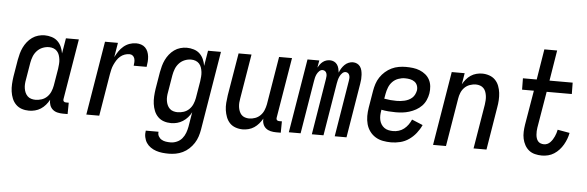

<svg xmlns="http://www.w3.org/2000/svg" viewBox="-56 -929 4112 1346"><g transform="rotate(5 2000.0 -256.0)"><path d="M163 8Q136 8 112 0Q88 -8 70.5 -25.5Q53 -43 43.5 -66.5Q34 -90 30.5 -115.5Q27 -141 28.5 -167.5Q30 -194 34 -221L54 -341Q58 -363 64 -385Q70 -407 80 -428Q90 -449 105 -468Q120 -487 139.5 -501Q159 -515 182 -521.5Q205 -528 227 -528Q252 -528 276.5 -520.5Q301 -513 318 -497Q335 -481 345 -459Q355 -437 359 -412L377 -520H468L397 -93Q396 -89 397 -85Q398 -81 400.5 -78Q403 -75 407 -73.5Q411 -72 416 -72H436L435 8H402Q382 8 363 3.5Q344 -1 330 -13Q316 -25 309.5 -43Q303 -61 304 -81Q294 -62 279 -44.5Q264 -27 245.5 -15Q227 -3 205.5 2.5Q184 8 163 8ZM201 -72Q223 -72 244.5 -79Q266 -86 282.5 -102Q299 -118 308 -139Q317 -160 321 -182L341 -302Q343 -318 344.5 -335Q346 -352 344 -368Q342 -384 337 -399Q332 -414 321.5 -425.5Q311 -437 296 -442.5Q281 -448 265 -448Q242 -448 219.5 -439Q197 -430 180.5 -412Q164 -394 155.5 -372Q147 -350 143 -327L123 -207Q120 -192 119 -176Q118 -160 120.5 -144.5Q123 -129 129 -115.5Q135 -102 145.5 -91.5Q156 -81 171 -76.5Q186 -72 201 -72Z M566 0 652 -520H743L726 -418Q737 -440 750.5 -460Q764 -480 783 -496Q802 -512 825 -520Q848 -528 871 -528Q889 -528 906 -522.5Q923 -517 935 -505Q947 -493 953.5 -477Q960 -461 962 -443Q964 -425 962.5 -406.5Q961 -388 958 -370H867Q869 -383 869.5 -396Q870 -409 866.5 -421Q863 -433 853.5 -440.5Q844 -448 831 -448Q814 -448 797 -442Q780 -436 766 -424Q752 -412 742 -396Q732 -380 724.5 -363.5Q717 -347 713 -330Q709 -313 706 -296L657 0Z M1165 223Q1142 223 1119.5 220.5Q1097 218 1076 211Q1055 204 1037 191.5Q1019 179 1007.5 161.5Q996 144 991.5 121.5Q987 99 991 76H1081Q1078 93 1086 107.5Q1094 122 1107.5 130Q1121 138 1137.5 140.5Q1154 143 1171 143Q1193 143 1215 133.5Q1237 124 1252 106Q1267 88 1275 66Q1283 44 1287 22L1304 -81Q1294 -61 1279 -44Q1264 -27 1245 -15Q1226 -3 1205 2.5Q1184 8 1163 8Q1136 8 1112 0Q1088 -8 1070.5 -25.5Q1053 -43 1043.5 -66.5Q1034 -90 1030.5 -115.5Q1027 -141 1028.5 -167.5Q1030 -194 1034 -221L1054 -341Q1058 -363 1064 -385Q1070 -407 1080 -428Q1090 -449 1105 -468Q1120 -487 1139.5 -501Q1159 -515 1182 -521.5Q1205 -528 1227 -528Q1252 -528 1276.5 -520.5Q1301 -513 1318 -497Q1335 -481 1345 -459Q1355 -437 1359 -412L1377 -520H1468L1376 36Q1372 60 1364 84.5Q1356 109 1341.5 131.5Q1327 154 1307 172.5Q1287 191 1263 202.5Q1239 214 1214 218.5Q1189 223 1165 223ZM1201 -72Q1223 -72 1244.5 -79Q1266 -86 1282.5 -102Q1299 -118 1308 -139Q1317 -160 1321 -182L1341 -302Q1343 -318 1344.5 -335Q1346 -352 1344 -368Q1342 -384 1337 -399Q1332 -414 1321.5 -425.5Q1311 -437 1296 -442.5Q1281 -448 1265 -448Q1242 -448 1219.5 -439Q1197 -430 1180.5 -412Q1164 -394 1155.5 -372Q1147 -350 1143 -327L1123 -207Q1120 -192 1119 -176Q1118 -160 1120.5 -144.5Q1123 -129 1129 -115.5Q1135 -102 1145.5 -91.5Q1156 -81 1171 -76.5Q1186 -72 1201 -72Z M1667 8Q1641 8 1616.5 -0.5Q1592 -9 1575.5 -26.5Q1559 -44 1550 -67.5Q1541 -91 1537.5 -116Q1534 -141 1536 -167.5Q1538 -194 1542 -221L1592 -520H1683L1631 -207Q1628 -192 1627 -176.5Q1626 -161 1628 -146Q1630 -131 1635.5 -117Q1641 -103 1650.5 -92.5Q1660 -82 1675 -77Q1690 -72 1705 -72Q1726 -72 1747 -79.5Q1768 -87 1784 -103Q1800 -119 1808.5 -140Q1817 -161 1821 -182L1877 -520H1968L1897 -93Q1896 -89 1897 -85Q1898 -81 1900.5 -78Q1903 -75 1907 -73.5Q1911 -72 1916 -72H1936L1935 8H1902Q1882 8 1863 3.5Q1844 -1 1830 -12.5Q1816 -24 1809.5 -42Q1803 -60 1805 -80Q1794 -61 1779.5 -44Q1765 -27 1747 -15Q1729 -3 1708 2.5Q1687 8 1667 8Z M1991 0 2077 -520H2160L2151 -469Q2157 -480 2165.5 -491.5Q2174 -503 2185 -511.5Q2196 -520 2209 -524Q2222 -528 2234 -528Q2250 -528 2263.5 -521.5Q2277 -515 2285.5 -503Q2294 -491 2297.5 -476.5Q2301 -462 2303 -447Q2308 -462 2317 -476.5Q2326 -491 2338 -503Q2350 -515 2365.5 -521.5Q2381 -528 2396 -528Q2412 -528 2425.5 -521.5Q2439 -515 2447.5 -503Q2456 -491 2459.5 -476Q2463 -461 2464 -446Q2465 -431 2464 -415Q2463 -399 2460 -383L2397 0H2314L2379 -397Q2381 -407 2381 -416.5Q2381 -426 2378 -435Q2375 -444 2368 -449.5Q2361 -455 2351 -455Q2338 -455 2327.5 -444.5Q2317 -434 2311 -421.5Q2305 -409 2301.5 -396Q2298 -383 2296 -370L2235 0H2153L2218 -397Q2220 -407 2220 -416.5Q2220 -426 2217 -435Q2214 -444 2206.5 -449.5Q2199 -455 2189 -455Q2176 -455 2165.5 -444.5Q2155 -434 2149 -421.5Q2143 -409 2140 -396Q2137 -383 2135 -370L2074 0Z M2711 8Q2681 8 2652.5 2.5Q2624 -3 2600.5 -17.5Q2577 -32 2560.5 -54.5Q2544 -77 2536.5 -104.5Q2529 -132 2529 -161.5Q2529 -191 2534 -221L2554 -341Q2558 -365 2566 -390Q2574 -415 2589 -437.5Q2604 -460 2624.5 -478Q2645 -496 2669 -507.5Q2693 -519 2718.5 -523.5Q2744 -528 2769 -528Q2794 -528 2819 -525Q2844 -522 2866.5 -513Q2889 -504 2907.5 -489Q2926 -474 2937 -453Q2948 -432 2950.5 -407Q2953 -382 2949 -357Q2945 -333 2934.5 -309.5Q2924 -286 2906.5 -268Q2889 -250 2866.5 -237.5Q2844 -225 2819.5 -217.5Q2795 -210 2771.5 -207.5Q2748 -205 2725 -205Q2699 -205 2673.5 -207Q2648 -209 2624 -214L2623 -207Q2620 -190 2619.5 -173.5Q2619 -157 2622.5 -141Q2626 -125 2634.5 -111.5Q2643 -98 2656 -88.5Q2669 -79 2685.5 -75.5Q2702 -72 2719 -72Q2738 -72 2758 -78Q2778 -84 2794.5 -97Q2811 -110 2823.5 -127.5Q2836 -145 2844 -164L2921 -132Q2907 -101 2885.5 -74Q2864 -47 2836 -27.5Q2808 -8 2775.5 0Q2743 8 2711 8ZM2724 -285Q2738 -285 2752 -286.5Q2766 -288 2780.5 -291.5Q2795 -295 2808.5 -301.5Q2822 -308 2833 -318Q2844 -328 2850.5 -341.5Q2857 -355 2860 -369Q2863 -387 2857 -404Q2851 -421 2837 -431Q2823 -441 2805.5 -444.5Q2788 -448 2769 -448Q2746 -448 2722.5 -439.5Q2699 -431 2682 -413.5Q2665 -396 2656 -373Q2647 -350 2643 -327L2637 -293Q2659 -289 2680.5 -287Q2702 -285 2724 -285Z M3006 0 3092 -520H3183L3170 -441Q3180 -459 3194 -476Q3208 -493 3226 -505Q3244 -517 3265 -522.5Q3286 -528 3306 -528Q3332 -528 3356.5 -519.5Q3381 -511 3398 -493.5Q3415 -476 3424 -452.5Q3433 -429 3436 -404Q3439 -379 3437.5 -352.5Q3436 -326 3431 -299L3382 0H3291L3343 -313Q3345 -328 3346 -343.5Q3347 -359 3345 -374Q3343 -389 3338 -403Q3333 -417 3323 -427.5Q3313 -438 3298.5 -443Q3284 -448 3269 -448Q3248 -448 3226.5 -440.5Q3205 -433 3189 -417Q3173 -401 3164.5 -380Q3156 -359 3153 -338L3097 0Z M3772 8Q3747 8 3723 2Q3699 -4 3681 -18.5Q3663 -33 3651.5 -54Q3640 -75 3635 -98.5Q3630 -122 3631 -147Q3632 -172 3636 -197L3677 -440H3594L3593 -520H3690L3725 -735H3815L3780 -520H3943L3944 -440H3767L3724 -184Q3722 -172 3721.5 -159.5Q3721 -147 3722 -134.5Q3723 -122 3726.5 -110.5Q3730 -99 3737 -90Q3744 -81 3755.5 -76.5Q3767 -72 3780 -72Q3792 -72 3803.5 -77Q3815 -82 3824 -91.5Q3833 -101 3840 -112Q3847 -123 3852 -134.5Q3857 -146 3861 -158Q3865 -170 3867 -182L3952 -167Q3948 -145 3940 -124Q3932 -103 3920.5 -83Q3909 -63 3893 -45.5Q3877 -28 3857.5 -15.5Q3838 -3 3816 2.5Q3794 8 3772 8Z"/></g></svg>

Font: Iosevka Medium
Style: Italic
Weight: 500
Italic angle: -9°
Monospace: yes
Designer: Belleve Invis
Foundry: Belleve Invis
Version: Version 32.5.0; ttfautohint (v1.8.4)